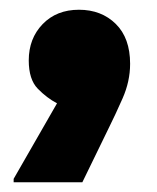

<svg xmlns="http://www.w3.org/2000/svg" viewBox="-20 -215 323 394"><path d="M97 -3Q76 -14 57.5 -33Q39 -52 39 -91Q39 -136 67.5 -165.5Q96 -195 142 -195Q188 -195 217.5 -166Q247 -137 247 -84Q247 -48 231.5 -13Q216 22 204 46L149 159H8V152Z"/></svg>

Font: Kufam ExtraBold
Style: Regular
Weight: 800
Designer: Wael Morcos, Artur Schmal
Foundry: Original Type
Version: Version 1.300; ttfautohint (v1.8.3)